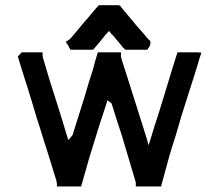

<svg xmlns="http://www.w3.org/2000/svg" viewBox="-20 -708 816 720"><path d="M319.3 -521.5H317.4H316.4H304.7H293H285.2H277.3H266.6H255.9H244.1Q237.3 -533.2 237.3 -535.2L226.6 -550.8L242.2 -561.5L246.1 -565.4Q255.9 -578.1 266.6 -589.8Q278.3 -603.5 289.1 -617.2L304.7 -634.8Q311.5 -643.6 319.3 -652.3Q325.2 -660.2 350.6 -688.5H359.4H360.4H362.3H374H386.7H395.5H403.3H411.1H418.9H426.8L428.7 -686.5H430.7L435.5 -679.7L439.5 -675.8V-674.8Q448.2 -665 479.5 -627Q487.3 -617.2 494.1 -609.4L509.8 -591.8L524.4 -575.2V-574.2Q531.2 -565.4 543.9 -553.7V-545.9Q543.9 -537.1 538.1 -530.3L532.2 -521.5H521.5H512.7H501H489.3H481.4H473.6H465.8H458H450.2L444.3 -527.3L443.4 -528.3L441.4 -529.3L440.4 -530.3V-531.2L424.8 -549.8Q412.1 -564.5 407.7 -570.3Q403.3 -576.2 396.5 -582Q392.6 -588.9 388.7 -591.8L376 -578.1Q370.1 -571.3 365.2 -564.5L352.5 -548.8Q347.7 -543.9 329.1 -521.5ZM658.2 -511.7H659.2H662.1H665H668H674.8H680.7H687.5H693.4H702.1H710H726.6V-510.7H735.4L726.6 -484.4L724.6 -476.6Q709 -424.8 692.4 -374L660.2 -272.5L639.6 -202.1Q628.9 -167 623 -149.4Q617.2 -131.8 602.5 -77.1Q594.7 -49.8 584 -8.8H569.3H566.4H563.5H552.7H541H534.2H526.4H517.6H509.8H489.3V-21.5V-22.5L488.3 -27.3L436.5 -201.2L417 -260.7L398.4 -320.3L382.8 -332L377 -312.5L351.6 -235.4L314.5 -115.2Q297.9 -57.6 284.2 -8.8H270.5H267.6H264.6H253.9H243.2H236.3H228.5H219.7H211.9H193.4V-21.5L192.4 -22.5V-27.3L161.1 -128.9Q144.5 -179.7 128.9 -231.4Q117.2 -265.6 107.4 -300.8L85.9 -371.1Q58.6 -456.1 46.9 -496.1L54.7 -504.9L55.7 -505.9L61.5 -511.7H69.3H76.2H85.9H95.7H101.6H108.4H115.2H123H139.6V-498L140.6 -497.1V-493.2Q153.3 -449.2 167 -404.3L195.3 -315.4L214.8 -252.9Q219.7 -236.3 227.1 -211.9Q234.4 -187.5 236.3 -182.6L252 -201.2Q293 -331.1 295.9 -340.8Q313.5 -402.3 329.1 -449.2Q335 -473.6 346.7 -511.7H360.4H362.3H365.2H375H385.7H391.6H399.4H406.2H414.1H433.6V-494.1Q433.6 -492.2 440.9 -470.2Q448.2 -448.2 455.1 -426.3Q461.9 -404.3 490.2 -315.4Q502.9 -274.4 519.5 -222.7Q536.1 -170.9 537.1 -163.1L548.8 -200.2Q560.5 -240.2 572.3 -274.4Q575.2 -283.2 592.8 -340.8Q637.7 -489.3 645.5 -511.7Z"/></svg>

Font: LeFont
Style: Default
Weight: 400
Designer: Leryon MEDIA
Version: Version 1.0